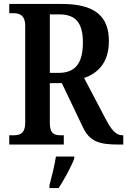

<svg xmlns="http://www.w3.org/2000/svg" viewBox="-20 -734 646 975"><path d="M27 0H304V-47H290C256 -47 233 -54 233 -111V-312H294L400 -90C435 -15 483 0 582 0H606V-47H602C569 -47 546 -74 517 -129L407 -338C474 -361 533 -413 533 -525C533 -650 464 -714 293 -714H27V-667H48C77 -667 108 -659 108 -602V-111C108 -54 79 -47 48 -47H27ZM279 -364H233V-661H281C365 -661 401 -617 401 -518C401 -418 366 -364 279 -364ZM231 208V221H278C305 179 342 113 357 71V61H264C257 107 242 166 231 208Z"/></svg>

Font: Noto Serif Georgian Condensed SemiBold
Style: Regular
Weight: 600
Width: 3
Designer: Monotype Design Team, Akaki Razmadze
Foundry: Google LLC
Version: Version 2.003